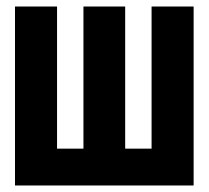

<svg xmlns="http://www.w3.org/2000/svg" viewBox="-20 -569 640 589"><path d="M26 0V-549H155V-113H236V-549H364V-113H445V-549H574V0Z"/></svg>

Font: Noto Sans Mono ExtraBold
Style: Regular
Weight: 800
Designer: Monotype Design Team
Foundry: Monotype Imaging Inc.
Version: Version 2.014